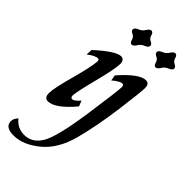

<svg xmlns="http://www.w3.org/2000/svg" viewBox="-313 -769 1112 1112"><g transform="rotate(45 243.0 -213.0)"><path d="M66.9 6.3Q38.1 4.9 38.1 -32.2Q38.1 -71.3 71.3 -192.1Q104.5 -313 107.4 -360.4Q107.4 -375.5 98.1 -375.5Q73.7 -375.5 34.7 -344.7L36.6 -383.8Q142.1 -479 183.6 -479Q211.4 -477.5 211.4 -442.4Q209.5 -396 178.5 -275.9Q147.5 -155.8 145 -120.1Q145 -103 158.2 -102.1Q174.8 -102.1 202.1 -134.8L216.3 -101.1Q126 6.3 66.9 6.3ZM178.2 -568.8Q165 -570.3 160.2 -589.6Q155.3 -608.9 137.9 -616.7Q120.6 -624.5 120.6 -636.7Q120.6 -650.9 145.5 -660.6Q166 -668.9 177.5 -688Q189 -707 202.6 -708.5Q216.3 -707 221.2 -688Q226.1 -668.9 243.2 -660.9Q260.3 -652.8 260.3 -641.1Q260.3 -626.5 235.8 -617.2Q215.3 -608.9 203.9 -589.6Q192.4 -570.3 178.2 -568.8ZM66.4 286.6Q-2.9 286.6 -2.9 238.3Q-2.9 217.3 17.1 196.3Q51.8 240.7 108.4 240.7Q172.9 240.7 210.9 177.5Q249 114.3 280.8 -104Q312.5 -322.3 312.5 -354Q312.5 -372.1 300.8 -372.1Q279.3 -372.1 241.7 -338.9L235.8 -374.5Q330.1 -482.4 383.8 -482.4Q411.6 -482.4 411.6 -446.3Q411.6 -413.1 390.4 -253.7Q369.1 -94.2 335.9 31.2Q302.7 156.7 223.4 221.7Q144 286.6 66.4 286.6ZM369.1 -573.7Q356 -575.2 351.1 -594.5Q346.2 -613.8 328.9 -621.6Q311.5 -629.4 311.5 -641.6Q311.5 -655.8 336.4 -665.5Q356.9 -673.8 368.4 -692.9Q379.9 -711.9 393.6 -713.4Q407.2 -711.9 412.1 -692.9Q417 -673.8 434.1 -665.8Q451.2 -657.7 451.2 -646Q451.2 -631.3 426.8 -622.1Q406.2 -613.8 394.8 -594.5Q383.3 -575.2 369.1 -573.7Z"/></g></svg>

Font: Kelvinch
Style: Italic
Weight: 400
Italic angle: -10°
Designer: Paul James Miller
Foundry: High-Logic / Made with FontCreator
Version: Version 3.40;July 22, 2017;FontCreator 11.0.0.2388 64-bit